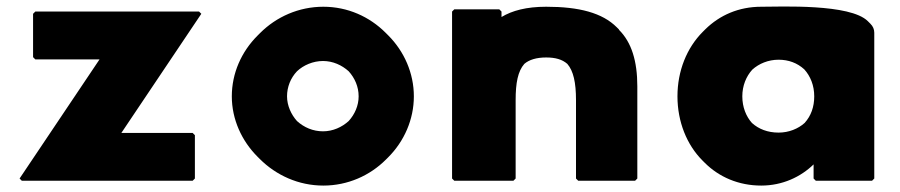

<svg xmlns="http://www.w3.org/2000/svg" viewBox="-20 -556 2804 598"><path d="M607 -513 600 -520H90L83 -513V-378L90 -371H290L41 0L48 7H580L587 0V-135L580 -142H358Z M874 -256C874 -285 885 -313 905 -334C925 -353 955 -366 986 -366C1017 -366 1045 -353 1066 -334C1085 -313 1097 -286 1097 -256C1097 -227 1085 -200 1066 -179C1045 -160 1017 -147 986 -147C955 -147 927 -159 905 -179C887 -199 874 -227 874 -256ZM702 -256C702 -184 733 -117 782 -68L789 -61C840 -10 910 22 987 22C1063 22 1132 -9 1182 -59L1189 -66C1239 -116 1269 -184 1269 -256C1269 -328 1239 -396 1189 -446L1188 -447L1181 -454C1131 -504 1063 -535 987 -535C911 -535 841 -504 790 -453L789 -452L782 -445C732 -395 702 -328 702 -256Z M1579 7 1586 0V-244C1586 -298 1593 -334 1613 -357C1628 -370 1651 -377 1681 -377C1710 -377 1731 -371 1747 -357C1766 -335 1774 -299 1774 -244V0L1781 7H1958L1965 0V-287C1965 -366 1947 -424 1908 -463V-464L1901 -471C1856 -516 1784 -535 1681 -535C1620 -535 1575 -523 1542 -503V-520L1535 -527H1395L1388 -520V0L1395 7Z M2292 -256C2292 -289 2304 -318 2323 -339C2344 -358 2373 -370 2405 -370C2436 -370 2463 -360 2485 -340C2504 -319 2516 -290 2516 -256C2516 -223 2506 -195 2486 -173C2466 -155 2437 -143 2405 -143C2371 -143 2343 -154 2322 -173C2304 -193 2292 -222 2292 -256ZM2703 -454C2703 -465 2699 -474 2691 -482L2690 -483L2683 -490C2628 -545 2411 -535 2351 -535C2281 -535 2222 -509 2177 -465L2176 -464L2169 -457C2119 -407 2090 -335 2090 -256C2090 -177 2119 -105 2168 -56L2175 -49C2219 -5 2280 22 2351 22C2417 22 2474 -5 2514 -44V0L2521 7H2696L2703 0Z"/></svg>

Font: Hussar Woodtype
Style: Blk
Weight: 900
Foundry: Cannot Into Space Fonts
Version: Version 1.07